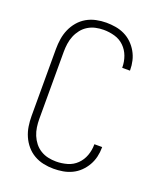

<svg xmlns="http://www.w3.org/2000/svg" viewBox="-139 -831 778 928"><g transform="rotate(20 250.0 -367.5)"><path d="M247 8Q221 8 195 2.5Q169 -3 146.5 -16Q124 -29 107 -49Q90 -69 79.5 -93Q69 -117 65 -143Q61 -169 61 -195V-540Q61 -566 65 -592Q69 -618 79.5 -642Q90 -666 107 -686Q124 -706 146.5 -719Q169 -732 195 -737.5Q221 -743 247 -743Q271 -743 295 -739Q319 -735 341 -724.5Q363 -714 380.5 -697Q398 -680 410 -659Q422 -638 427.5 -614.5Q433 -591 433 -567V-564H393V-566Q393 -595 383 -622.5Q373 -650 352.5 -670Q332 -690 304 -698Q276 -706 247 -706Q226 -706 205.5 -701.5Q185 -697 167 -686Q149 -675 136 -658.5Q123 -642 115 -622.5Q107 -603 104 -582Q101 -561 101 -540V-195Q101 -174 104 -153Q107 -132 115 -112.5Q123 -93 136 -76.5Q149 -60 167 -49Q185 -38 205.5 -33.5Q226 -29 247 -29Q276 -29 304 -37Q332 -45 352.5 -65Q373 -85 383 -112.5Q393 -140 393 -169V-171H433V-168Q433 -144 427.5 -120.5Q422 -97 410 -76Q398 -55 380.5 -38Q363 -21 341 -10.5Q319 0 295 4Q271 8 247 8Z"/></g></svg>

Font: Iosevka Curly Extralight
Style: Regular
Weight: 200
Monospace: yes
Designer: Belleve Invis
Foundry: Belleve Invis
Version: Version 22.1.2; ttfautohint (v1.8.4)